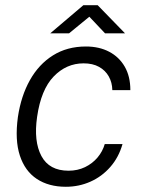

<svg xmlns="http://www.w3.org/2000/svg" viewBox="-20 -705 558 735"><path d="M232 10Q166.5 10 121 -20Q75.5 -50 56 -109.5Q36.5 -169 48.5 -257Q60.5 -337.5 94.5 -398.2Q128.5 -459 182.8 -493Q237 -527 309 -527Q359.5 -527 397.8 -507Q436 -487 457.5 -449.8Q479 -412.5 479 -360H410Q409.5 -389 396.5 -412.2Q383.5 -435.5 359.2 -449Q335 -462.5 300 -462.5Q234 -462.5 185.5 -412.2Q137 -362 122 -257.5Q108.5 -164 138.5 -107.8Q168.5 -51.5 242.5 -51.5Q277 -51.5 305.5 -65.2Q334 -79 353.5 -102.2Q373 -125.5 381 -153.5H449Q434.5 -102.5 402.2 -65.8Q370 -29 326 -9.5Q282 10 232 10ZM172.5 -577.5 299 -685H354L458.5 -577.5H382L322 -641L244.5 -577.5Z"/></svg>

Font: Public Sans Thin Light
Style: Italic
Weight: 300
Italic angle: -8°
Version: Version 2.001